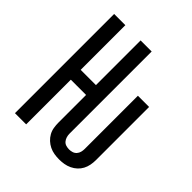

<svg xmlns="http://www.w3.org/2000/svg" viewBox="-203 -867 1006 1006"><g transform="rotate(45 300.0 -363.5)"><path d="M398 8Q379 8 361 5Q343 2 326.5 -6Q310 -14 296.5 -26.5Q283 -39 274 -55Q265 -71 262 -89.5Q259 -108 259 -126V-331H146V0H63V-735H146V-404H259V-735H341V-126Q341 -114 344.5 -102.5Q348 -91 355.5 -82Q363 -73 374.5 -69.5Q386 -66 398 -66Q409 -66 420.5 -69.5Q432 -73 440 -82Q448 -91 451 -102.5Q454 -114 454 -126V-520H537V-126Q537 -108 533.5 -89.5Q530 -71 521.5 -55Q513 -39 499.5 -26.5Q486 -14 469 -6Q452 2 434 5Q416 8 398 8Z"/></g></svg>

Font: Zed Mono Extended
Style: Regular
Weight: 400
Width: 7
Monospace: yes
Designer: Belleve Invis
Foundry: Belleve Invis
Version: Version 1.0.0; ttfautohint (v1.8.4)